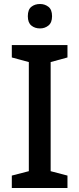

<svg xmlns="http://www.w3.org/2000/svg" viewBox="-20 -939 397 959"><path d="M317 0H39V-62L124 -84V-629L39 -652V-714H317V-652L233 -629V-84L317 -62ZM180 -919Q204 -919 222 -905Q240 -891 240 -858Q240 -826 222 -811.5Q204 -797 180 -797Q154 -797 136.5 -811.5Q119 -826 119 -858Q119 -891 136.5 -905Q154 -919 180 -919Z"/></svg>

Font: Noto Sans Thai Looped Medium
Style: Regular
Weight: 500
Designer: Sasikarn Vongin, Ben Mitchell
Foundry: The Fontpad Ltd
Version: Version 1.001; ttfautohint (v1.8.4.7-5d5b)